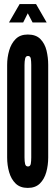

<svg xmlns="http://www.w3.org/2000/svg" viewBox="-20 -912 271 940"><path d="M116 8Q78.5 8 56.5 -13.5Q34.5 -35 24.8 -69Q15 -103 15 -141V-594Q15 -630.5 24.8 -664.5Q34.5 -698.5 56.5 -720.8Q78.5 -743 116 -743Q156 -743 177.8 -720.8Q199.5 -698.5 207.8 -664.5Q216 -630.5 216 -594V-141Q216 -103 206.5 -69Q197 -35 175.2 -13.5Q153.5 8 116 8ZM117 -97Q128.5 -97 130.8 -110.5Q133 -124 133 -141V-594Q133 -611.5 130.8 -624.8Q128.5 -638 117 -638Q106 -638 103 -625Q100 -612 100 -594V-141Q100 -121 103 -109Q106 -97 117 -97ZM24 -802 76 -892H156.5L208.5 -802H139.5L116 -847L93.5 -802Z"/></svg>

Font: League Gothic Condensed
Style: Regular
Weight: 400
Width: 3
Designer: The League of Moveable Type
Version: Version 2.001